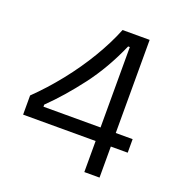

<svg xmlns="http://www.w3.org/2000/svg" viewBox="-122 -764 810 866"><g transform="rotate(20 283.5 -330.5)"><path d="M29 -149V-241Q90 -300 146.5 -371Q203 -442 247.5 -516.5Q292 -591 320 -661H450V-214H531V-149H450V0H377V-149ZM103 -214H377V-600H369Q317 -481 246.5 -388Q176 -295 103 -224Z"/></g></svg>

Font: Bricolage Grotesque 10pt Light
Style: Regular
Weight: 300
Designer: Mathieu Triay
Foundry: Atelier Triay
Version: Version 1.000; ttfautohint (v1.8.4.7-5d5b);gftools[0.9.32]